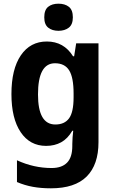

<svg xmlns="http://www.w3.org/2000/svg" viewBox="-20 -781 624 1041"><path d="M234 -556Q326 -556 376 -476H382L393 -546H514V-10Q514 112 450 176Q386 240 256 240Q203 240 158.5 232Q114 224 72 206V88Q163 130 260 130Q315 130 343.5 101Q372 72 372 11V0Q372 -16 373.5 -36Q375 -56 377 -72H372Q347 -29 311.5 -9.5Q276 10 230 10Q142 10 92 -64.5Q42 -139 42 -271Q42 -406 93 -481Q144 -556 234 -556ZM278 -438Q186 -438 186 -269Q186 -106 280 -106Q330 -106 354.5 -139.5Q379 -173 379 -253V-274Q379 -361 355 -399.5Q331 -438 278 -438ZM297 -761Q332 -761 353.5 -744Q375 -727 375 -687Q375 -648 353 -631Q331 -614 297 -614Q263 -614 241.5 -631Q220 -648 220 -687Q220 -727 241 -744Q262 -761 297 -761Z"/></svg>

Font: Noto Sans Armenian SemiCondensed
Style: Bold
Weight: 700
Width: 4
Designer: Monotype Design Team
Foundry: Monotype Imaging Inc.
Version: Version 2.008; ttfautohint (v1.8.4.7-5d5b)